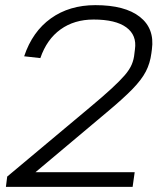

<svg xmlns="http://www.w3.org/2000/svg" viewBox="-20 -727 615 747"><path d="M8 -40 327 -307Q381 -352 414 -382.5Q447 -413 465.5 -434.5Q484 -456 492.5 -476Q501 -496 503 -519L505 -535Q513 -590 471.5 -620.5Q430 -651 344 -651Q269 -651 215.5 -612.5Q162 -574 137 -501L74 -508Q106 -604 178 -655.5Q250 -707 351 -707Q466 -707 524 -661.5Q582 -616 571 -535L569 -520Q564 -481 547.5 -449Q531 -417 495 -380Q459 -343 393 -288L118 -57H504L496 0H3Z"/></svg>

Font: Pathway Extreme 8pt Thin 12pt ExtraLight
Style: Italic
Weight: 250
Italic angle: -8°
Version: Version 1.001;gftools[0.9.26]